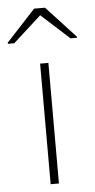

<svg xmlns="http://www.w3.org/2000/svg" viewBox="-65 -776 399 809"><g transform="rotate(-5 134.0 -371.5)"><path d="M116 0V-510H151V0ZM-12 -605V-610L111 -743H157L280 -610V-605H253L134 -713L15 -605Z"/></g></svg>

Font: Saira Expanded Thin
Style: Regular
Weight: 250
Width: 7
Designer: Hector Gatti with collaboration of the Omnibus-Type team
Foundry: Omnibus-Type
Version: Version 1.101